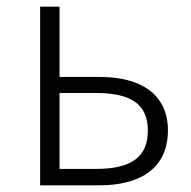

<svg xmlns="http://www.w3.org/2000/svg" viewBox="-20 -554 570 574"><path d="M100 0H278C403 0 482 -54 482 -164C482 -271 403 -324 278 -324H158V-534H100ZM158 -49V-276H267C372 -276 422 -242 422 -164C422 -84 372 -49 267 -49Z"/></svg>

Font: Noto Sans KR Light
Style: Regular
Weight: 300
Designer: Ryoko NISHIZUKA 西塚涼子 (kana, bopomofo & ideographs); Paul D. Hunt (Latin, Greek & Cyrillic); Sandoll Communications 산돌커뮤니
Foundry: Adobe
Version: Version 2.004;hotconv 1.0.118;makeotfexe 2.5.65603